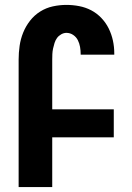

<svg xmlns="http://www.w3.org/2000/svg" viewBox="-20 -763 540 783"><path d="M56 0V-520Q56 -548 60 -576Q64 -604 74.5 -630Q85 -656 102.5 -678.5Q120 -701 144 -716Q168 -731 195.5 -737Q223 -743 251 -743Q277 -743 303 -738Q329 -733 352 -721Q375 -709 393.5 -689.5Q412 -670 423.5 -646.5Q435 -623 440.5 -597.5Q446 -572 446 -546V-540H309V-542Q309 -557 306.5 -571.5Q304 -586 297.5 -599Q291 -612 278.5 -620.5Q266 -629 251 -629Q240 -629 229.5 -623Q219 -617 212.5 -608Q206 -599 202.5 -588Q199 -577 196.5 -565.5Q194 -554 193.5 -542.5Q193 -531 193 -520V-317H444V-203H193V0Z"/></svg>

Font: Iosevka Heavy
Style: Regular
Weight: 900
Monospace: yes
Designer: Belleve Invis
Foundry: Belleve Invis
Version: Version 32.5.0; ttfautohint (v1.8.4)